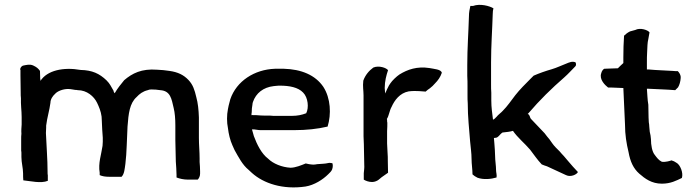

<svg xmlns="http://www.w3.org/2000/svg" viewBox="-20 -778 2935 807"><path d="M66 -462C66 -439 67 -414 67 -389C67 -381 67 -373 68 -365V-346L69 -326C70 -313 71 -299 71 -286V-255C70 -242 69 -229 70 -216C69 -208 69 -201 69 -195V-145C70 -141 70 -136 70 -131V-118C70 -94 77 -72 77 -49C77 -39 77 -29 78 -20C109 -17 152 -6 181 -18V-41C180 -45 180 -49 180 -54C180 -110 175 -166 173 -219C173 -227 174 -235 174 -242V-250C178 -284 188 -314 192 -346C192 -361 202 -375 211 -383C221 -395 245 -404 266 -404C278 -404 287 -401 297 -400C300 -400 303 -400 307 -399C345 -399 375 -373 388 -346C396 -329 404 -311 407 -288L408 -269C409 -247 410 -220 412 -199V-182C412 -176 411 -171 411 -165C406 -129 392 -92 399 -52V-42C410 -37 423 -35 438 -35H491C503 -47 504 -69 507 -89C513 -137 513 -194 516 -246C520 -301 525 -344 554 -370C566 -383 580 -394 601 -399C605 -401 610 -402 616 -402C629 -402 642 -401 654 -399C697 -396 701 -362 710 -324C715 -304 717 -278 717 -251V-188C717 -158 719 -129 719 -99C720 -80 722 -62 722 -43V-32C735 -27 752 -23 771 -23H811C816 -28 821 -37 821 -48V-58C821 -70 820 -86 819 -97V-112C819 -141 816 -169 816 -198V-284C815 -316 812 -345 805 -370C798 -400 791 -422 772 -442C752 -463 728 -475 692 -480C675 -483 658 -484 640 -485C575 -490 536 -470 502 -441C487 -422 476 -410 462 -386L458 -392C458 -393 458 -395 457 -397C446 -415 443 -425 428 -440C398 -469 367 -483 319 -484C246 -497 178 -482 150 -438C150 -441 150 -444 149 -447C149 -462 148 -467 148 -480C140 -491 134 -496 119 -503C105 -509 90 -505 76 -502C66 -497 63 -487 66 -484Z M938 -240C941 -215 947 -189 957 -167C960 -160 963 -154 966 -147C983 -117 999 -85 1025 -64C1030 -60 1034 -55 1039 -51C1088 -7 1169 20 1264 6C1301 0 1337 -23 1360 -46C1366 -52 1373 -58 1376 -66C1380 -77 1379 -87 1377 -92C1371 -93 1365 -94 1361 -93C1344 -89 1334 -90 1313 -88C1299 -85 1293 -86 1279 -88L1265 -91C1248 -84 1222 -73 1201 -73C1165 -75 1128 -90 1107 -111C1079 -132 1060 -171 1047 -206C1044 -215 1042 -226 1039 -234H1049C1060 -233 1065 -231 1076 -231H1217C1268 -231 1315 -236 1357 -246C1373 -298 1370 -365 1339 -413C1305 -463 1246 -487 1173 -489H1136C1049 -486 974 -437 948 -361C946 -352 943 -343 941 -334L938 -319C933 -295 933 -263 938 -240ZM1037 -294C1037 -298 1037 -302 1038 -306C1038 -316 1039 -329 1041 -338C1041 -342 1042 -345 1043 -349C1056 -387 1087 -411 1130 -416C1136 -417 1143 -417 1151 -418H1156C1197 -418 1233 -411 1254 -389C1275 -368 1279 -325 1267 -302C1249 -295 1230 -291 1207 -291H1139C1131 -291 1124 -291 1116 -292H1096C1082 -292 1071 -293 1057 -294H1045C1043 -295 1040 -294 1037 -294Z M1507 -439C1504 -414 1508 -398 1508 -377V-205C1509 -182 1510 -161 1510 -137C1510 -119 1511 -101 1511 -85C1512 -74 1510 -61 1509 -50V-23C1517 -18 1530 -13 1544 -13C1555 -13 1566 -18 1572 -23L1584 -33C1593 -39 1603 -46 1611 -52C1611 -68 1610 -86 1610 -102C1610 -113 1610 -125 1609 -135C1609 -150 1607 -160 1607 -175V-227C1608 -241 1608 -252 1608 -262C1607 -265 1607 -269 1607 -272C1607 -274 1607 -276 1606 -278C1615 -291 1617 -314 1626 -329C1638 -356 1660 -387 1698 -394C1732 -398 1758 -393 1769 -393C1774 -398 1781 -403 1787 -407C1795 -413 1802 -420 1808 -427C1821 -440 1831 -454 1837 -472C1834 -487 1804 -488 1785 -492C1733 -500 1693 -486 1659 -465C1647 -457 1628 -439 1621 -428L1615 -419C1610 -409 1603 -396 1599 -385C1599 -392 1597 -400 1597 -408C1597 -437 1604 -462 1611 -483C1604 -493 1572 -504 1549 -494C1531 -481 1515 -462 1507 -439Z M1944 -459C1945 -444 1945 -429 1945 -414V-377C1945 -366 1945 -355 1946 -344C1946 -285 1952 -237 1956 -183C1958 -159 1962 -135 1962 -110C1962 -89 1966 -65 1966 -45C1971 -40 1979 -35 1987 -31C2012 -22 2044 -25 2067 -32C2069 -44 2065 -52 2065 -63C2065 -82 2061 -103 2061 -122C2061 -138 2059 -158 2058 -174L2056 -198C2063 -199 2068 -198 2074 -204C2081 -210 2083 -215 2092 -221C2110 -223 2122 -224 2136 -228C2155 -200 2186 -175 2208 -149C2225 -127 2238 -107 2257 -87C2264 -84 2272 -81 2279 -79C2307 -66 2331 -55 2359 -42C2379 -32 2405 -45 2409 -55C2394 -70 2381 -86 2367 -102L2350 -122C2344 -128 2338 -135 2332 -142C2321 -153 2310 -163 2301 -176L2289 -193C2283 -199 2277 -208 2269 -218C2253 -236 2228 -260 2212 -278C2206 -284 2208 -296 2198 -299C2200 -300 2200 -302 2202 -303C2248 -357 2299 -407 2352 -453C2369 -468 2383 -484 2398 -499C2403 -504 2401 -512 2399 -516C2385 -522 2371 -515 2361 -511C2342 -504 2320 -493 2299 -487C2274 -480 2246 -470 2223 -460L2208 -445C2189 -426 2164 -401 2146 -378C2129 -356 2113 -332 2093 -312C2088 -306 2072 -294 2068 -288L2060 -280C2058 -278 2056 -277 2055 -276H2052C2049 -301 2045 -326 2045 -355V-388C2044 -399 2044 -411 2044 -424V-516C2044 -586 2049 -652 2051 -719C2051 -729 2052 -735 2054 -743C2038 -753 1998 -764 1968 -753H1957C1954 -739 1951 -727 1951 -709C1949 -641 1944 -575 1944 -505Z M2507 -470C2498 -444 2523 -420 2536 -410H2552C2567 -410 2585 -408 2600 -408C2602 -356 2605 -306 2607 -254C2607 -212 2613 -175 2622 -138C2629 -99 2642 -70 2667 -48C2691 -27 2719 -6 2762 -6C2799 -6 2823 -19 2846 -30C2853 -51 2839 -86 2823 -94L2813 -100C2809 -101 2805 -103 2803 -104C2796 -102 2779 -96 2762 -98C2749 -104 2741 -115 2732 -127C2721 -140 2716 -168 2716 -193C2715 -204 2714 -214 2711 -224L2709 -246C2709 -252 2708 -259 2707 -264L2706 -284C2706 -300 2705 -322 2705 -338C2701 -359 2701 -384 2699 -405H2705C2739 -403 2783 -402 2818 -399L2830 -411C2836 -421 2840 -435 2841 -450C2842 -464 2835 -472 2829 -479C2822 -479 2815 -479 2807 -480C2777 -482 2737 -483 2707 -486H2699V-515C2699 -530 2699 -544 2700 -559C2701 -578 2701 -599 2705 -614L2710 -642C2703 -652 2671 -663 2650 -652L2628 -646C2618 -641 2610 -635 2603 -628C2601 -600 2600 -568 2600 -537V-513C2593 -506 2584 -499 2577 -491C2556 -491 2538 -489 2520 -489C2515 -487 2509 -479 2507 -470Z"/></svg>

Font: Hussar Pisanka
Style: Regular
Weight: 400
Designer: Robert Jablonski
Foundry: Cannot Into Space Fonts
Version: Version 1.070